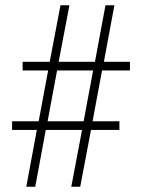

<svg xmlns="http://www.w3.org/2000/svg" viewBox="-20 -803 540 730"><path d="M80 -93H114L154 -309H292L251 -93H285L326 -309H434V-342H332L368 -535H474V-568H375L415 -783H381L341 -568H203L244 -783H210L169 -568H66V-535H163L127 -342H26V-309H120ZM161 -342 197 -535H334L298 -342Z"/></svg>

Font: Noto Sans Kannada UI ExtraCondensed ExtraLight
Style: Regular
Weight: 200
Width: 2
Designer: Jelle Bosma - Monotype Design Team
Foundry: Monotype Imaging Inc.
Version: Version 2.005